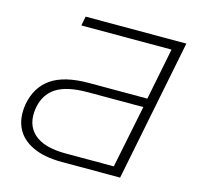

<svg xmlns="http://www.w3.org/2000/svg" viewBox="-102 -809 948 917"><g transform="rotate(15 371.5 -350.0)"><path d="M281 0Q194 0 136.5 -27Q79 -54 55 -103.5Q31 -153 42 -221Q58 -309 122.5 -353.5Q187 -398 308 -398H597L648 -654H202L211 -700H709L569 0ZM287 -44H526L589 -354H315Q211 -354 158.5 -320Q106 -286 94 -216Q81 -134 130.5 -89Q180 -44 287 -44Z"/></g></svg>

Font: Montserrat Thin Light
Style: Italic
Weight: 300
Italic angle: -11.3°
Version: Version 9.000